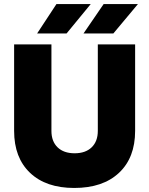

<svg xmlns="http://www.w3.org/2000/svg" viewBox="-20 -920 740 952"><path d="M50 -271V-700H235V-271Q235 -219 265.5 -189.5Q296 -160 350 -160Q404 -160 434.5 -189.5Q465 -219 465 -271V-700H650V-271Q650 -138 570 -63Q490 12 348 12Q208 12 129 -63Q50 -138 50 -271ZM494 -900H664L542 -754H394ZM260 -900H430L310 -754H164Z"/></svg>

Font: Oak Sans Black
Style: Regular
Weight: 900
Designer: Erik Kennedy, Walven
Foundry: Erik Kennedy, Walven
Version: Version 1.000